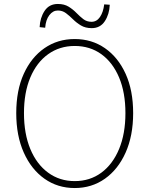

<svg xmlns="http://www.w3.org/2000/svg" viewBox="-20 -936 754 969"><path d="M357 13Q271 13 204.5 -34Q138 -81 100 -166Q62 -251 62 -365Q62 -480 100 -563.5Q138 -647 204.5 -693Q271 -739 357 -739Q443 -739 509.5 -693Q576 -647 614 -563.5Q652 -480 652 -365Q652 -251 614 -166Q576 -81 509.5 -34Q443 13 357 13ZM357 -22Q434 -22 491.5 -64.5Q549 -107 581 -184Q613 -261 613 -365Q613 -469 581 -545Q549 -621 491.5 -662.5Q434 -704 357 -704Q281 -704 223 -662.5Q165 -621 133 -545Q101 -469 101 -365Q101 -261 133 -184Q165 -107 223 -64.5Q281 -22 357 -22ZM443 -794Q411 -794 388.5 -807.5Q366 -821 348.5 -838.5Q331 -856 313 -869.5Q295 -883 272 -883Q247 -883 229 -859.5Q211 -836 208 -796L180 -799Q182 -846 205 -881Q228 -916 272 -916Q304 -916 326 -902.5Q348 -889 365.5 -871Q383 -853 400.5 -839.5Q418 -826 442 -826Q468 -826 484.5 -850Q501 -874 506 -914L534 -912Q532 -864 509 -829Q486 -794 443 -794Z"/></svg>

Font: Noto Sans HK Thin Thin
Style: Regular
Weight: 250
Version: Version 2.004-H2;hotconv 1.0.118;makeotfexe 2.5.65603